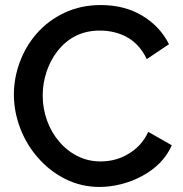

<svg xmlns="http://www.w3.org/2000/svg" viewBox="-20 -734 723 760"><path d="M130 -110Q177 -56 239.5 -25Q302 6 374 6Q416 6 459.5 -5Q503 -16 542 -37Q627 -83 660 -159L567 -212Q540 -154 485 -123Q437 -95 378 -95Q329 -95 287 -116Q245 -137 214 -174Q183 -210 166 -257.5Q149 -305 149 -356Q149 -403 164 -449Q179 -495 207 -531Q271 -613 375 -613Q432 -613 479 -589Q532 -561 561 -500L649 -559Q613 -630 543 -672Q473 -714 379 -714Q301 -714 236.5 -684Q172 -654 126 -602Q82 -552 58.5 -488.5Q35 -425 35 -360Q35 -292 60 -226.5Q85 -161 130 -110Z"/></svg>

Font: RT Raleway SemiBold
Style: Regular
Weight: 400
Designer: Matt McInerney, Pablo Impallari, Rodrigo Fuenzalida — Edited by Milan Moffatt in April 2016
Foundry: Matt McInerney, Pablo Impallari, Rodrigo Fuenzalida — Edited by Milan Moffatt in April 2016
Version: Version 3.001